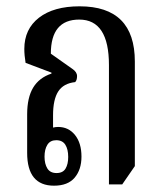

<svg xmlns="http://www.w3.org/2000/svg" viewBox="-20 -578 519 608"><path d="M151 10Q66 10 66 -94V-216Q66 -269 85 -300.5Q104 -332 143 -345V-348L61 -379Q59 -391 58 -402Q57 -413 57 -423Q57 -486 103.5 -522Q150 -558 232 -558Q407 -558 407 -383V-52L367 6H325V-372Q325 -516 231 -516Q141 -516 141 -408L209 -360Q224 -350 224 -337Q224 -324 218 -318Q181 -314 164.5 -288.5Q148 -263 148 -213V-174Q156 -176 164 -176Q197 -176 217.5 -150.5Q238 -125 238 -82Q238 -41 216.5 -15.5Q195 10 151 10ZM159 -30Q179 -30 187.5 -44Q196 -58 196 -81Q196 -105 187 -119.5Q178 -134 158 -134Q139 -134 130 -119.5Q121 -105 121 -82Q121 -59 130 -44.5Q139 -30 159 -30Z"/></svg>

Font: Noto Serif Thai ExtraCondensed
Style: Regular
Weight: 400
Width: 2
Designer: Monotype Design Team
Foundry: Monotype Imaging Inc.
Version: Version 2.002; ttfautohint (v1.8.4.7-5d5b)